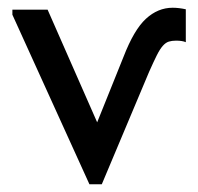

<svg xmlns="http://www.w3.org/2000/svg" viewBox="-20 -471 512 496"><path d="M12 -433V-446H103L231 -155L299 -324Q326 -394 357 -422.5Q388 -451 426 -451Q434 -451 442.5 -450Q451 -449 460 -447V-362Q451 -366 435 -366Q424 -366 416 -363.5Q408 -361 400.5 -352.5Q393 -344 385 -328Q377 -312 365 -285L243 5H211Z"/></svg>

Font: Tilda Sans Medium
Style: Regular
Weight: 500
Designer: ParaType Ltd
Foundry: ParaType Ltd
Version: Version 1.009